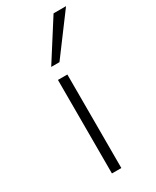

<svg xmlns="http://www.w3.org/2000/svg" viewBox="-196 -812 703 866"><g transform="rotate(-30 156.0 -378.5)"><path d="M114 0V-487H163V0ZM117 -553 247 -757H312L160 -553Z"/></g></svg>

Font: Nunito Sans 10pt Expanded ExtraLight
Style: Regular
Weight: 250
Width: 7
Designer: Vernon Adams
Foundry: Vernon Adams
Version: Version 3.101;gftools[0.9.27]